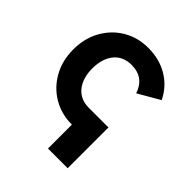

<svg xmlns="http://www.w3.org/2000/svg" viewBox="-194 -643 943 943"><g transform="rotate(45 278.0 -171.0)"><path d="M429.7 -105H293V178.2H429.7ZM293 12.2V-105Q262.9 -105 239.7 -115.8Q216.6 -126.7 200.7 -146.7Q184.8 -166.7 176.6 -194.1Q168.5 -221.4 168.5 -253.9Q168.5 -286.6 176.5 -313.8Q184.6 -341.1 200.3 -361.1Q216.1 -381.1 239.3 -392Q262.5 -402.8 292.5 -402.8Q337.4 -402.8 366 -381.5Q394.5 -360.1 407.5 -319.8L519.8 -384.8Q488.5 -449.2 429 -484.6Q369.4 -520 292.5 -520Q219.2 -520 161.4 -485.6Q103.5 -451.2 70.1 -391.1Q36.6 -331.1 36.6 -253.9Q36.6 -176.8 70.2 -116.7Q103.8 -56.6 161.7 -22.2Q219.7 12.2 293 12.2Z"/></g></svg>

Font: Giphurs
Style: Regular
Weight: 400
Version: Version 2.010